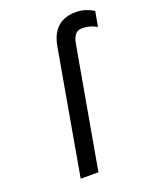

<svg xmlns="http://www.w3.org/2000/svg" viewBox="-135 -789 690 865"><g transform="rotate(-20 210.0 -356.5)"><path d="M100 0 205 -596Q213 -640 231.5 -665.5Q250 -691 276.2 -702Q302.5 -713 334 -713Q361 -713 382.8 -705.5Q404.5 -698 420 -688L407 -616Q391.5 -625 373.8 -630Q356 -635 338 -635Q315 -635 303.5 -619.8Q292 -604.5 288 -581L185 0Z"/></g></svg>

Font: Overpass
Style: Italic
Weight: 400
Italic angle: -10°
Designer: Delve Withrington, Dave Bailey, Thomas Jockin
Foundry: Delve Fonts LLC
Version: Version 4.000